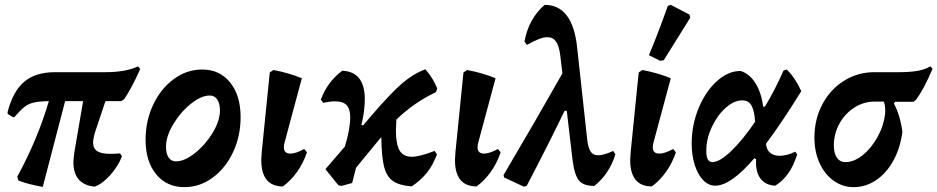

<svg xmlns="http://www.w3.org/2000/svg" viewBox="-20 -758 3857 790"><path d="M373 -220Q363 -188 363 -172Q363 -147 380 -136Q397 -125 434 -125Q459 -125 474 -127L482 -115Q466 -74 433.5 -37.5Q401 -1 369 10Q282 1 282 -91Q282 -102 286 -132L322 -342H248L156 11Q98 1 56 -15L51 -31Q135 -185 181 -342Q140 -341 118.5 -336Q97 -331 80.5 -318Q64 -305 39 -276H33L12 -289L11 -296Q33 -382 79.5 -421.5Q126 -461 206 -461H413Q498 -461 548 -485L557 -474Q520 -392 491 -350L479 -342H414Z M579 -183Q579 -261 610.5 -327.5Q642 -394 695.5 -433Q749 -472 812 -472Q884 -472 927 -418.5Q970 -365 970 -276Q970 -198 939 -132Q908 -66 855 -27Q802 12 739 12Q666 12 622.5 -41Q579 -94 579 -183ZM885 -304Q885 -332 874 -348.5Q863 -365 843 -365Q808 -365 765.5 -331Q723 -297 693 -247Q663 -197 663 -154Q663 -125 674 -109.5Q685 -94 704 -94Q739 -94 782 -128Q825 -162 855 -211.5Q885 -261 885 -304Z M1055 -100Q1055 -109 1057 -133L1090 -460L1105 -470Q1169 -458 1222 -436L1151 -172Q1148 -162 1148 -152Q1148 -126 1175 -126Q1197 -126 1232 -145L1243 -131Q1228 -87 1202.5 -51Q1177 -15 1144 9Q1055 9 1055 -100Z M1609 -223Q1609 -165 1624 -139Q1639 -113 1675 -113Q1706 -113 1768 -137L1778 -123Q1760 -76 1736 -46.5Q1712 -17 1674 9Q1623 5 1597 -13Q1571 -31 1560.5 -71.5Q1550 -112 1549 -192H1547L1445 -68L1429 -5L1385 7V6L1384 7L1372 4L1319 -62L1399 -155Q1421 -227 1421 -276Q1421 -309 1406.5 -325Q1392 -341 1359 -341Q1338 -341 1310 -335L1300 -348Q1327 -421 1388 -467Q1481 -463 1481 -350Q1481 -301 1467 -244L1474 -242L1508 -282Q1589 -376 1634.5 -415Q1680 -454 1730 -473Q1762 -437 1779 -394L1774 -379Q1683 -336 1611 -266Q1609 -234 1609 -223Z M1852 -100Q1852 -109 1854 -133L1887 -460L1902 -470Q1966 -458 2019 -436L1948 -172Q1945 -162 1945 -152Q1945 -126 1972 -126Q1994 -126 2029 -145L2040 -131Q2025 -87 1999.5 -51Q1974 -15 1941 9Q1852 9 1852 -100Z M2512 -123Q2500 -83 2477.5 -49.5Q2455 -16 2425 7Q2381 7 2362.5 -15Q2344 -37 2336 -98L2312 -302H2303Q2236 -163 2147 7L2135 10L2054 -28L2052 -38Q2182 -258 2294 -456L2285 -532Q2280 -570 2267.5 -587.5Q2255 -605 2232 -605Q2203 -605 2148 -573L2138 -587Q2155 -681 2221 -738Q2337 -738 2355 -560L2396 -185Q2400 -150 2410 -134.5Q2420 -119 2441 -119Q2464 -119 2503 -137Z M2573 -100Q2573 -109 2575 -133L2608 -460L2623 -470Q2687 -458 2740 -436L2669 -172Q2666 -162 2666 -152Q2666 -126 2693 -126Q2715 -126 2750 -145L2761 -131Q2746 -87 2720.5 -51Q2695 -15 2662 9Q2573 9 2573 -100ZM2711 -510 2696 -508 2650 -531Q2684 -611 2728 -734L2740 -738L2817 -698L2820 -685Z M3188 -117Q3218 -117 3252 -134L3260 -123Q3233 -33 3170 6Q3129 4 3108.5 -24Q3088 -52 3091 -103L3084 -107Q2987 6 2923 6Q2895 6 2873 -17Q2851 -40 2838.5 -79.5Q2826 -119 2826 -168Q2826 -244 2854.5 -313Q2883 -382 2929.5 -424Q2976 -466 3027 -466Q3064 -455 3088.5 -415.5Q3113 -376 3120 -319H3127Q3168 -386 3204 -468L3217 -472Q3252 -438 3277 -383Q3194 -249 3132 -167Q3133 -143 3148 -130Q3163 -117 3188 -117ZM3087 -257Q3084 -303 3072 -324Q3060 -345 3034 -345Q3000 -345 2965.5 -314Q2931 -283 2908.5 -234.5Q2886 -186 2886 -137Q2886 -91 2911 -91Q2941 -91 2988.5 -136.5Q3036 -182 3087 -257Z M3817 -475Q3783 -394 3749 -347L3738 -339H3663L3658 -332Q3684 -284 3693 -215Q3684 -148 3655.5 -96.5Q3627 -45 3584.5 -16.5Q3542 12 3492 12Q3447 12 3410 -14.5Q3373 -41 3352 -87.5Q3331 -134 3331 -192Q3331 -267 3363.5 -328.5Q3396 -390 3452.5 -425.5Q3509 -461 3577 -461H3678Q3725 -461 3755.5 -466.5Q3786 -472 3808 -485ZM3617 -340H3578Q3534 -340 3495.5 -315.5Q3457 -291 3434 -249.5Q3411 -208 3411 -160Q3411 -127 3423.5 -109Q3436 -91 3459 -91Q3494 -91 3529.5 -119.5Q3565 -148 3590.5 -194Q3616 -240 3622 -290Q3624 -316 3617 -340Z"/></svg>

Font: Alegreya
Style: Bold Italic
Weight: 700
Italic angle: -7°
Designer: Juan Pablo del Peral
Foundry: Huerta Tipografica
Version: Version 2.007; ttfautohint (v1.6)